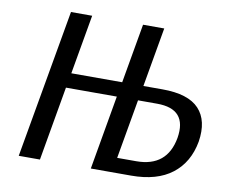

<svg xmlns="http://www.w3.org/2000/svg" viewBox="-77 -796 1054 892"><g transform="rotate(10 450.0 -350.0)"><path d="M65 0 188 -700H288L239 -420H479L528 -700H628L579 -420H669Q791 -420 842 -365.5Q893 -311 877 -210Q859 -110 788 -55Q717 0 595 0H405L466 -350H226L165 0ZM517 -70H607Q752 -70 777 -210Q800 -350 656 -350H566Z"/></g></svg>

Font: Scada
Style: Italic
Weight: 400
Italic angle: -10°
Designer: Jovanny Lemonad
Foundry: Jovanny Lemonad
Version: Version 4.100;PS 004.100;hotconv 1.0.88;makeotf.lib2.5.64775